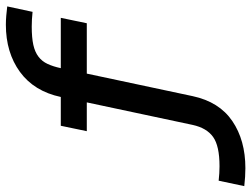

<svg xmlns="http://www.w3.org/2000/svg" viewBox="-212 -564 881 674"><g transform="rotate(-90 229.0 -227.5)"><path d="M206.1 -363.8H105L124 -455.1H225.1Q245.1 -548.8 313 -598.4Q380.9 -647.9 479 -647.9Q494.1 -647.9 510.5 -646.5Q526.9 -645 543 -643.1L523.9 -554.2Q496.1 -557.1 472.2 -557.1Q433.1 -557.1 408 -551.5Q382.8 -545.9 366.5 -533.4Q350.1 -521 341.1 -501.5Q332 -481.9 326.2 -455.1H502.9L483.9 -363.8H307.1L228 7.8Q208 101.1 140.6 147Q73.2 192.9 -24.9 192.9Q-40 192.9 -55.4 191.9Q-70.8 190.9 -87.9 189L-68.8 99.1Q-42 102.1 -18.1 102.1Q53.2 102.1 84.7 79.6Q116.2 57.1 127 7.8Z"/></g></svg>

Font: Anonymous Pro
Style: Bold Italic
Weight: 700
Italic angle: -12°
Monospace: yes
Designer: Mark Simonson
Version: Version 1.003